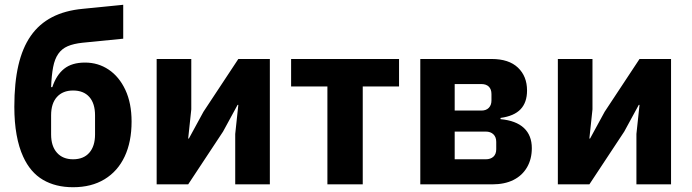

<svg xmlns="http://www.w3.org/2000/svg" viewBox="-20 -772 2899 804"><path d="M286 12Q213 12 160 -19Q107 -50 77 -116Q59 -155 49.5 -207.5Q40 -260 40 -325Q40 -425 57 -498.5Q74 -572 109 -622Q144 -672 198 -700Q252 -728 326 -735L496 -752V-610L325 -593Q288 -589 263.5 -578.5Q239 -568 224 -546.5Q209 -525 202.5 -491Q196 -457 194 -407H199Q216 -458 248.5 -484Q281 -510 336 -510Q391 -510 435 -480.5Q479 -451 505 -395.5Q531 -340 531 -263Q531 -178 502 -116.5Q473 -55 418 -21.5Q363 12 286 12ZM286 -105Q330 -105 354 -132.5Q378 -160 378 -209V-289Q378 -339 354 -366Q330 -393 286 -393Q243 -393 218.5 -366Q194 -339 194 -289V-209Q194 -160 218.5 -132.5Q243 -105 286 -105Z M636 0V-525H781V-314L768 -192H771L832 -304L978 -525H1110V0H965V-211L978 -333H975L914 -221L768 0Z M1351 0V-410H1199V-525H1651V-410H1499V0Z M1740 0V-525H2038.6Q2111 -525 2149 -488.7Q2187 -452.5 2187 -393Q2187 -343.1 2160 -314.6Q2133 -286 2076 -278.2V-273Q2141 -267 2174 -236Q2207 -205 2207 -151.6Q2207 -106 2187 -71.5Q2167 -37 2130.2 -18.5Q2093.3 0 2041 0ZM1884 -105H2014Q2034.3 -105 2046.2 -115.9Q2058 -126.9 2058 -147V-178Q2058 -198 2046.2 -209.5Q2034.3 -221 2014 -221H1884ZM1884 -309H1996Q2015.8 -309 2026.9 -320.5Q2038 -332 2038 -351V-378Q2038 -398.3 2026.9 -409.2Q2015.8 -420 1996 -420H1884Z M2316 0V-525H2461V-314L2448 -192H2451L2512 -304L2658 -525H2790V0H2645V-211L2658 -333H2655L2594 -221L2448 0Z"/></svg>

Font: IBM Plex Sans
Style: Regular
Weight: 400
Designer: Mike Abbink, Paul van der Laan, Pieter van Rosmalen
Foundry: Bold Monday
Version: Version 3.201